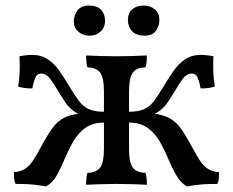

<svg xmlns="http://www.w3.org/2000/svg" viewBox="-20 -660 835 689"><path d="M651 9Q629 -3 613.5 -29.5Q598 -56 584.5 -88.5Q571 -121 554 -151Q537 -181 510.5 -200.5Q484 -220 443 -220V-259Q478 -259 498.5 -269Q519 -279 532.5 -297.5Q546 -316 561 -340Q582 -375 601 -403Q620 -431 644 -447Q668 -463 701 -463Q711 -463 724 -461.5Q737 -460 746 -458Q745 -442 745 -423.5Q745 -405 746.5 -386Q748 -367 751 -349Q741 -346 725.5 -344Q710 -342 700 -343Q693 -377 686.5 -386.5Q680 -396 669 -396Q650 -396 636 -377.5Q622 -359 605 -329Q592 -308 581.5 -292.5Q571 -277 555.5 -264.5Q540 -252 513 -241L504 -255Q554 -252 582 -239Q610 -226 629 -199Q648 -172 671 -129Q685 -103 697 -84.5Q709 -66 725 -55Q741 -44 766 -42Q766 -29 765 -18.5Q764 -8 760 0Q741 0 725 0.5Q709 1 691.5 3Q674 5 651 9ZM145 9Q122 5 104.5 3Q87 1 71 0.5Q55 0 36 0Q32 -8 31 -18.5Q30 -29 30 -42Q55 -44 71 -55Q87 -66 99 -84.5Q111 -103 125 -129Q148 -172 167 -199Q186 -226 213.5 -239Q241 -252 292 -255L283 -241Q256 -252 240.5 -264.5Q225 -277 214.5 -292.5Q204 -308 191 -329Q174 -359 160 -377.5Q146 -396 127 -396Q116 -396 109.5 -386.5Q103 -377 96 -343Q86 -342 70.5 -344Q55 -346 45 -349Q48 -367 49.5 -386Q51 -405 51 -423.5Q51 -442 50 -458Q59 -460 72 -461.5Q85 -463 95 -463Q128 -463 152 -447Q176 -431 195 -403Q214 -375 235 -340Q250 -316 263.5 -297.5Q277 -279 297.5 -269Q318 -259 353 -259V-220Q312 -220 285.5 -200.5Q259 -181 242 -151Q225 -121 211.5 -88.5Q198 -56 183 -29.5Q168 -3 145 9ZM289 3Q289 -10 290 -20.5Q291 -31 294 -40Q324 -40 338.5 -57.5Q353 -75 353 -127V-331Q353 -383 338.5 -400.5Q324 -418 294 -418Q291 -427 290 -437.5Q289 -448 289 -461Q311 -460 339 -459Q367 -458 398 -458Q429 -458 457 -459Q485 -460 507 -461Q507 -448 506 -437.5Q505 -427 502 -418Q472 -418 457.5 -400.5Q443 -383 443 -331V-127Q443 -75 457.5 -57.5Q472 -40 502 -40Q505 -31 506 -20.5Q507 -10 507 3Q485 2 457 1Q429 0 398 0Q367 0 339 1Q311 2 289 3ZM498 -532Q469 -532 454 -548Q439 -564 439 -589Q439 -613 454.5 -626.5Q470 -640 495 -640Q520 -640 536 -626Q552 -612 552 -589Q552 -568 540 -550Q528 -532 498 -532ZM302 -532Q277 -532 261 -546.5Q245 -561 245 -583Q245 -605 258 -622.5Q271 -640 300 -640Q330 -640 343.5 -624Q357 -608 357 -585Q357 -562 341 -547Q325 -532 302 -532Z"/></svg>

Font: Vollkorn
Style: Regular
Weight: 400
Designer: Friedrich Althausen
Foundry: Friedrich Althausen
Version: Version 4.104